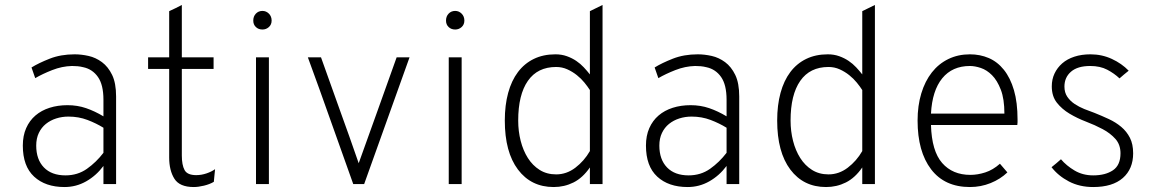

<svg xmlns="http://www.w3.org/2000/svg" viewBox="-20 -742 4657 774"><path d="M397 0V-73Q368 -34 327.5 -11Q287 12 240 12Q163 12 117.5 -30Q72 -72 72 -155Q72 -195 85.5 -225.5Q99 -256 123 -276.5Q147 -297 180 -307.5Q213 -318 252 -318Q292 -318 327 -306Q362 -294 397 -273V-340Q397 -400 375 -431.5Q353 -463 316 -471Q304 -474 293 -475Q282 -476 270 -476Q230 -475 190.5 -459.5Q151 -444 122 -427Q118 -438 114.5 -448.5Q111 -459 107 -470Q136 -488 180.5 -505.5Q225 -523 281 -523Q308 -523 337 -516.5Q366 -510 391 -491.5Q416 -473 432 -440Q448 -407 448 -353V0ZM244 -35Q293 -35 330.5 -61.5Q368 -88 397 -126V-227Q368 -245 332.5 -258.5Q297 -272 256 -272Q230 -272 206.5 -264.5Q183 -257 165 -242.5Q147 -228 136.5 -206Q126 -184 126 -155Q126 -99 157 -67Q188 -35 244 -35Z M761 12Q704 12 683 -21.5Q662 -55 662 -107V-464H577V-511H662V-697Q675 -703 687.5 -709Q700 -715 713 -722V-511H841V-464H713V-115Q713 -77 724 -56.5Q735 -36 771 -36Q792 -36 812.5 -43Q833 -50 847 -60Q846 -47 844.5 -35Q843 -23 842 -9Q825 1 802 6.5Q779 12 761 12Z M1012 0V-511H1064V0ZM1038 -623Q1022 -623 1011.5 -633Q1001 -643 1001 -659Q1001 -676 1011.5 -687Q1022 -698 1038 -698Q1053 -698 1064 -687Q1075 -676 1075 -659Q1075 -643 1064 -633Q1053 -623 1038 -623Z M1448 0H1404Q1358 -128 1313 -255.5Q1268 -383 1221 -511H1274Q1312 -403 1350.5 -297Q1389 -191 1426 -84Q1464 -191 1502.5 -297Q1541 -403 1579 -511H1631Z M1789 0V-511H1841V0ZM1815 -623Q1799 -623 1788.5 -633Q1778 -643 1778 -659Q1778 -676 1788.5 -687Q1799 -698 1815 -698Q1830 -698 1841 -687Q1852 -676 1852 -659Q1852 -643 1841 -633Q1830 -623 1815 -623Z M2212 12Q2121 12 2068 -58.5Q2015 -129 2015 -256Q2015 -318 2028.5 -367.5Q2042 -417 2068 -451.5Q2094 -486 2132 -504.5Q2170 -523 2219 -523Q2244 -523 2265 -515.5Q2286 -508 2303 -496.5Q2320 -485 2333.5 -470.5Q2347 -456 2358 -442V-697Q2371 -703 2383.5 -709.5Q2396 -716 2409 -722V0H2358V-67Q2329 -25 2292 -6.5Q2255 12 2212 12ZM2222 -39Q2264 -39 2299.5 -66Q2335 -93 2358 -133V-379Q2349 -393 2336 -409Q2323 -425 2305.5 -439Q2288 -453 2267 -462.5Q2246 -472 2222 -472Q2147 -472 2108 -416Q2069 -360 2069 -256Q2069 -213 2079 -174Q2089 -135 2108 -105Q2127 -75 2155.5 -57Q2184 -39 2222 -39Z M2909 0V-73Q2880 -34 2839.5 -11Q2799 12 2752 12Q2675 12 2629.5 -30Q2584 -72 2584 -155Q2584 -195 2597.5 -225.5Q2611 -256 2635 -276.5Q2659 -297 2692 -307.5Q2725 -318 2764 -318Q2804 -318 2839 -306Q2874 -294 2909 -273V-340Q2909 -400 2887 -431.5Q2865 -463 2828 -471Q2816 -474 2805 -475Q2794 -476 2782 -476Q2742 -475 2702.5 -459.5Q2663 -444 2634 -427Q2630 -438 2626.5 -448.5Q2623 -459 2619 -470Q2648 -488 2692.5 -505.5Q2737 -523 2793 -523Q2820 -523 2849 -516.5Q2878 -510 2903 -491.5Q2928 -473 2944 -440Q2960 -407 2960 -353V0ZM2756 -35Q2805 -35 2842.5 -61.5Q2880 -88 2909 -126V-227Q2880 -245 2844.5 -258.5Q2809 -272 2768 -272Q2742 -272 2718.5 -264.5Q2695 -257 2677 -242.5Q2659 -228 2648.5 -206Q2638 -184 2638 -155Q2638 -99 2669 -67Q2700 -35 2756 -35Z M3310 12Q3219 12 3166 -58.5Q3113 -129 3113 -256Q3113 -318 3126.5 -367.5Q3140 -417 3166 -451.5Q3192 -486 3230 -504.5Q3268 -523 3317 -523Q3342 -523 3363 -515.5Q3384 -508 3401 -496.5Q3418 -485 3431.5 -470.5Q3445 -456 3456 -442V-697Q3469 -703 3481.5 -709.5Q3494 -716 3507 -722V0H3456V-67Q3427 -25 3390 -6.5Q3353 12 3310 12ZM3320 -39Q3362 -39 3397.5 -66Q3433 -93 3456 -133V-379Q3447 -393 3434 -409Q3421 -425 3403.5 -439Q3386 -453 3365 -462.5Q3344 -472 3320 -472Q3245 -472 3206 -416Q3167 -360 3167 -256Q3167 -213 3177 -174Q3187 -135 3206 -105Q3225 -75 3253.5 -57Q3282 -39 3320 -39Z M3733 -238Q3736 -133 3778 -85Q3820 -37 3892 -37Q3921 -37 3952 -47Q3983 -57 4011 -82Q4019 -73 4026 -64.5Q4033 -56 4041 -47Q4013 -20 3973.5 -4Q3934 12 3890 12Q3788 12 3733.5 -59.5Q3679 -131 3679 -256Q3679 -316 3694 -365.5Q3709 -415 3736.5 -450Q3764 -485 3803 -504Q3842 -523 3890 -523Q3931 -523 3966 -508Q4001 -493 4027 -460.5Q4053 -428 4067.5 -378.5Q4082 -329 4082 -260Q4082 -255 4082 -249.5Q4082 -244 4081 -238ZM3890 -476Q3819 -476 3778.5 -426.5Q3738 -377 3733 -284H4029Q4029 -343 4014.5 -380.5Q4000 -418 3979 -439Q3958 -460 3934 -468Q3910 -476 3890 -476Z M4493 -426Q4472 -446 4443.5 -461Q4415 -476 4375 -476Q4324 -476 4297.5 -453Q4271 -430 4271 -393Q4271 -369 4282.5 -352Q4294 -335 4312 -323Q4330 -311 4351 -302.5Q4372 -294 4392 -287Q4422 -275 4450 -262Q4478 -249 4500 -230.5Q4522 -212 4535 -186.5Q4548 -161 4548 -124Q4548 -61 4506.5 -24.5Q4465 12 4387 12Q4332 12 4289 -10.5Q4246 -33 4219 -68Q4238 -83 4257 -100Q4279 -74 4312 -54.5Q4345 -35 4387 -35Q4436 -35 4466.5 -55.5Q4497 -76 4497 -124Q4497 -159 4476.5 -182Q4456 -205 4425 -221.5Q4394 -238 4358.5 -251.5Q4323 -265 4292 -283.5Q4261 -302 4240.5 -328Q4220 -354 4220 -394Q4220 -422 4231 -445.5Q4242 -469 4262 -486.5Q4282 -504 4311 -513.5Q4340 -523 4376 -523Q4422 -523 4462 -504.5Q4502 -486 4530 -457Q4520 -449 4511 -441.5Q4502 -434 4493 -426Z"/></svg>

Font: Transpass ExtraLight
Style: Regular
Weight: 200
Designer: Delve Withrington
Foundry: Delve Fonts
Version: Version 1.001;December 18, 2019;FontCreator 12.0.0.2547 64-b